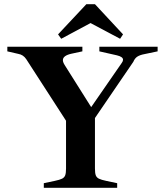

<svg xmlns="http://www.w3.org/2000/svg" viewBox="-20 -896 786 916"><path d="M732 -673V-651L670 -638Q648 -634 635.5 -626Q623 -618 616 -601L433 -333V-92Q433 -70 437 -59.5Q441 -49 452 -43.5Q463 -38 487 -33L539 -22V0H189V-22L241 -33Q265 -38 276 -43.5Q287 -49 291 -59.5Q295 -70 295 -92V-320L105 -614Q91 -635 67 -639L15 -651V-673H373V-651L322 -640Q280 -631 280 -609Q280 -599 289 -585L415 -385L561 -596Q567 -604 567 -611Q567 -625 538 -632L454 -651V-673ZM433 -876 567 -732 553 -711 412 -786 272 -711 257 -732 392 -876Z"/></svg>

Font: Ibarra Real Nova
Style: Bold
Weight: 700
Designer: Jose Maria Ribagorda & Octavio Pardo
Foundry: Jose Maria Ribagorda
Version: Version 1.014